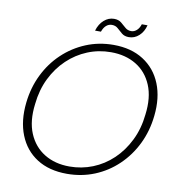

<svg xmlns="http://www.w3.org/2000/svg" viewBox="-92 -934 956 1029"><g transform="rotate(10 386.0 -419.0)"><path d="M340 12Q243 12 176.5 -30.5Q110 -73 79.5 -149.5Q49 -226 60 -326Q69 -409 103.5 -479.5Q138 -550 193 -602Q248 -654 318 -683Q388 -712 468 -712Q564 -712 631 -669Q698 -626 728.5 -550Q759 -474 748 -375Q739 -291 704.5 -220.5Q670 -150 615 -97.5Q560 -45 490 -16.5Q420 12 340 12ZM347 -29Q413 -29 473 -53Q533 -77 581 -122.5Q629 -168 660.5 -232Q692 -296 700 -374Q712 -468 684 -534.5Q656 -601 598 -636Q540 -671 461 -671Q394 -671 334 -646.5Q274 -622 226 -576.5Q178 -531 147 -468Q116 -405 108 -327Q96 -233 124 -166.5Q152 -100 210 -64.5Q268 -29 347 -29ZM356 -770Q367 -807 391.5 -828.5Q416 -850 446 -850Q470 -850 485 -838Q500 -826 513.5 -813.5Q527 -801 547 -801Q563 -801 576.5 -813Q590 -825 597 -847H628Q619 -811 595 -789Q571 -767 540 -767Q516 -767 501 -779.5Q486 -792 473 -804Q460 -816 440 -816Q423 -816 409.5 -804.5Q396 -793 388 -770Z"/></g></svg>

Font: DM Sans 28pt ExtraLight
Style: Italic
Weight: 250
Italic angle: -10°
Version: Version 4.004;gftools[0.9.30]